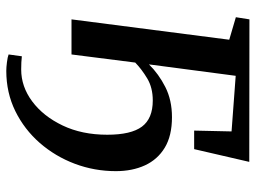

<svg xmlns="http://www.w3.org/2000/svg" viewBox="-117 -461 774 580"><g transform="rotate(90 270.0 -171.0)"><path d="M174.5 -234Q203.5 -263.5 243 -283.5Q282.5 -303.5 334 -303.5Q390 -303.5 426 -281.8Q462 -260 479.5 -221.8Q497 -183.5 497 -134Q497 -69.5 474.8 -10.2Q452.5 49 411.8 95.8Q371 142.5 315.5 169.8Q260 197 194 197Q183.5 197 167.8 195Q152 193 144.5 190L150 150Q157.5 151 168.5 151.5Q179.5 152 190 152Q241.5 152 286.2 118.8Q331 85.5 359 27Q387 -31.5 387 -108Q387 -180 362.5 -212.8Q338 -245.5 283.5 -245.5Q245 -245.5 217 -228.8Q189 -212 169 -192.5L144.5 0H38.5L100 -476.5L32 -496.5L38.5 -537.5L469 -537L430.5 -370.5H374.5L377 -483.5L209 -496Z"/></g></svg>

Font: Merriweather 60pt Medium
Style: Italic
Weight: 500
Italic angle: -7.8°
Version: Version 2.101